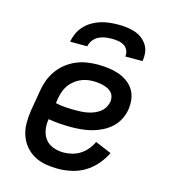

<svg xmlns="http://www.w3.org/2000/svg" viewBox="-111 -829 822 927"><g transform="rotate(15 300.0 -366.0)"><path d="M263 8Q231 8 200.5 2.5Q170 -3 144 -17.5Q118 -32 99 -55Q80 -78 70.5 -107Q61 -136 61 -167.5Q61 -199 66 -231L83 -331Q87 -358 96.5 -384.5Q106 -411 122.5 -435Q139 -459 162 -477.5Q185 -496 211 -507.5Q237 -519 264.5 -523.5Q292 -528 319 -528Q346 -528 372 -525Q398 -522 422.5 -514Q447 -506 468 -491.5Q489 -477 502.5 -456Q516 -435 519.5 -409Q523 -383 519 -356Q515 -331 502.5 -306.5Q490 -282 469.5 -263.5Q449 -245 424.5 -233Q400 -221 375 -214.5Q350 -208 324 -205.5Q298 -203 273 -203Q244 -203 215.5 -205Q187 -207 159 -212Q154 -185 158.5 -158.5Q163 -132 178 -112.5Q193 -93 218 -84Q243 -75 270 -75Q291 -75 312.5 -80.5Q334 -86 352.5 -98Q371 -110 385.5 -127.5Q400 -145 409 -165L490 -131Q475 -100 451 -72Q427 -44 396 -25.5Q365 -7 330.5 0.5Q296 8 263 8ZM273 -287Q288 -287 303.5 -288Q319 -289 334 -292Q349 -295 364 -301Q379 -307 392 -316.5Q405 -326 413.5 -340Q422 -354 425 -369Q427 -382 424 -394.5Q421 -407 413 -416Q405 -425 393.5 -430.5Q382 -436 370 -439Q358 -442 345 -443.5Q332 -445 318 -445Q302 -445 285 -441.5Q268 -438 252 -430Q236 -422 222 -409.5Q208 -397 198.5 -382Q189 -367 184 -350.5Q179 -334 176 -317L173 -296Q197 -290 222 -288.5Q247 -287 273 -287ZM162 -600Q166 -622 175.5 -643Q185 -664 201 -681Q217 -698 237 -710Q257 -722 278.5 -728.5Q300 -735 322 -737.5Q344 -740 366 -740Q388 -740 409 -737.5Q430 -735 449.5 -728.5Q469 -722 485 -710Q501 -698 512 -681Q523 -664 525.5 -643Q528 -622 524 -600H438Q441 -616 434.5 -630.5Q428 -645 415 -653Q402 -661 386 -663.5Q370 -666 354 -666Q338 -666 321 -663.5Q304 -661 288 -653Q272 -645 261.5 -630.5Q251 -616 248 -600Z"/></g></svg>

Font: Iosevka HT Medium Extended
Style: Italic
Weight: 500
Width: 7
Italic angle: -9°
Monospace: yes
Designer: Belleve Invis
Foundry: Belleve Invis
Version: Version 32.3.0; ttfautohint (v1.8.4)